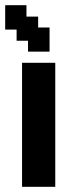

<svg xmlns="http://www.w3.org/2000/svg" viewBox="-24 -709 293 740"><path d="M61 11V-467H189V11ZM84 -510V-552H40V-595H-4V-689H78V-645H123V-603H167V-510Z"/></svg>

Font: Pixelify Sans
Style: Bold
Weight: 700
Designer: Stefie Justprince
Foundry: Typecalism Foundryline
Version: Version 1.000